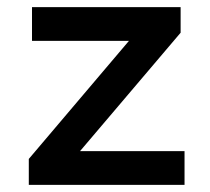

<svg xmlns="http://www.w3.org/2000/svg" viewBox="-20 -520 591 540"><path d="M61 0V-73L374 -442L380 -405H70V-500H488V-428L172 -56L166 -95H499V0Z"/></svg>

Font: Nunito Sans 6pt SemiBold
Style: Regular
Weight: 600
Version: Version 3.101;gftools[0.9.27]